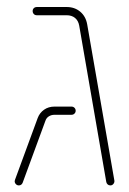

<svg xmlns="http://www.w3.org/2000/svg" viewBox="-20 -539 378 562"><path d="M291.1 -6.3 211.9 -463.7Q209.3 -478.5 199.6 -486.5Q190 -494.4 174.8 -494.4H87.4Q82.2 -494.4 78.9 -498Q75.6 -501.5 75.6 -506.7Q75.6 -511.9 79.1 -515.2Q82.6 -518.5 87.4 -518.5H174.8Q198.5 -518.5 214.8 -504.8Q231.1 -491.1 235.2 -467.8L314.8 -10.4Q315.6 -5.2 312 -0.7Q308.5 3.7 303 3.7Q298.1 3.7 295 0.7Q291.9 -2.2 291.1 -6.3ZM23 -8.5Q23 -10 23.7 -12.2L90.4 -193.7Q95.9 -208.5 108.9 -217.8Q121.9 -227 139.6 -227H189.3Q194.4 -227 198 -223.5Q201.5 -220 201.5 -214.8Q201.5 -210 198 -206.5Q194.4 -203 189.3 -203H139.6Q130.4 -203 123.1 -198.5Q115.9 -194.1 113 -185.6L46.3 -4.1Q44.8 -0.4 41.9 1.7Q38.9 3.7 35.2 3.7Q30 3.7 26.5 0Q23 -3.7 23 -8.5Z"/></svg>

Font: 26F Galaxy Hebrew Thin
Style: Regular
Weight: 100
Designer: C₂₉H₂₅N₃O₅
Version: Version 1.000